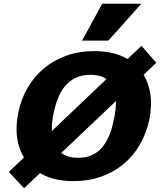

<svg xmlns="http://www.w3.org/2000/svg" viewBox="-20 -947 852 1022"><path d="M108 55 27 -32 733 -703 812 -613ZM371 17Q282 17 219 -12Q156 -41 119 -92Q82 -143 72 -209.5Q62 -276 78 -351Q93 -422 128 -481.5Q163 -541 215 -584Q267 -627 334 -651Q401 -675 480 -675Q570 -675 633.5 -646Q697 -617 733.5 -565.5Q770 -514 780 -448Q790 -382 774 -306Q758 -234 722.5 -174Q687 -114 635 -71.5Q583 -29 516.5 -6Q450 17 371 17ZM396 -107Q437 -107 467.5 -120.5Q498 -134 520.5 -159Q543 -184 559 -220.5Q575 -257 584 -302Q597 -356 597 -401Q597 -446 583.5 -479Q570 -512 539.5 -530.5Q509 -549 461 -549Q422 -549 390.5 -536Q359 -523 335 -498.5Q311 -474 294.5 -437.5Q278 -401 267 -353Q255 -299 256 -254Q257 -209 272 -176Q287 -143 318 -125Q349 -107 396 -107ZM417 -731 524 -927H732L557 -731Z"/></svg>

Font: Ysabeau Office Black
Style: Italic
Weight: 900
Italic angle: -12°
Designer: Christian Thalmann (Catharsis Fonts)
Version: Version 2.001;gftools[0.9.30]; featfreeze: tnum,lnum,ss02